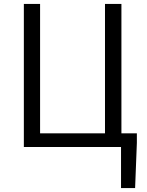

<svg xmlns="http://www.w3.org/2000/svg" viewBox="-20 -752 752 982"><path d="M599 0H102V-732H185V-70H517V-732H601V-70H680V-21L671 210H599Z"/></svg>

Font: Source Han Sans CN Normal
Style: Regular
Weight: 350
Designer: Ryoko NISHIZUKA 西塚涼子 (kana, bopomofo & ideographs); Paul D. Hunt (Latin, Greek & Cyrillic); Sandoll Communications 산돌커뮤니
Foundry: Adobe
Version: Version 2.004;hotconv 1.0.118;makeotfexe 2.5.65603